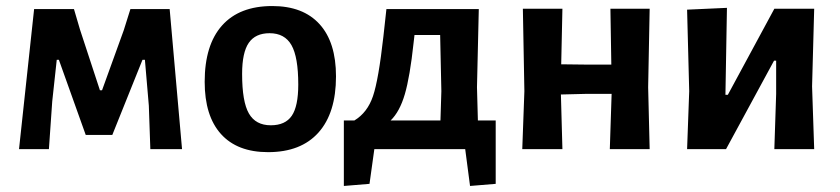

<svg xmlns="http://www.w3.org/2000/svg" viewBox="-20 -494 2781 636"><path d="M43 0 93 -464H225L245 -396L311 -195H318L390 -394L412 -464H542L583 0H478L473 -144L460 -296H452L352 -47H264L175 -296H168L153 -158L142 0Z M882 -474Q984 -474 1038.5 -414Q1093 -354 1093 -241Q1093 -120 1035 -55Q977 10 868 10Q766 10 712 -50Q658 -110 658 -223Q658 -345 715.5 -409.5Q773 -474 882 -474ZM873 -384Q826 -384 804 -352Q782 -320 782 -249Q782 -157 804.5 -118Q827 -79 877 -79Q925 -79 946.5 -110.5Q968 -142 968 -214Q968 -305 945.5 -344.5Q923 -384 873 -384Z M1119 122V-95H1154Q1197 -121 1215.5 -175.5Q1234 -230 1250 -373L1260 -464H1566L1560 -205L1563 -95H1622V115L1537 122L1521 0H1220L1204 115ZM1350 -352Q1338 -240 1321 -182Q1304 -124 1274 -95H1439L1442 -192L1438 -378H1353Z M1710 0 1717 -192 1712 -465H1843L1839 -281L1925 -280H2005L2002 -465H2132L2127 -205L2132 0H2000L2006 -183H1919L1838 -181L1843 0Z M2256 0 2263 -192 2256 -462 2388 -468 2383 -180H2391L2545 -465H2677L2670 -208L2677 0H2545L2551 -183V-293H2544L2385 0Z"/></svg>

Font: Alegreya Sans
Style: Bold
Weight: 700
Designer: Juan Pablo del Peral
Foundry: Huerta Tipografica
Version: Version 2.007